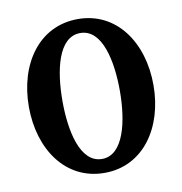

<svg xmlns="http://www.w3.org/2000/svg" viewBox="-67 -597 635 670"><g transform="rotate(-10 251.0 -261.5)"><path d="M251.5 10.5C388.5 10.5 472 -111 472 -262C472 -413.5 388.5 -534.5 251.5 -534.5C113.5 -534.5 30.5 -413.5 30.5 -262C30.5 -111 113.5 10.5 251.5 10.5ZM251 -39C173 -39 149.5 -156 149.5 -262C149.5 -368 173 -485 251.5 -485C329.5 -485 353 -368 353 -262.5C353 -156 328 -39 251 -39Z"/></g></svg>

Font: Libre Caslon Condensed SemiBold
Style: Regular
Weight: 600
Designer: Pablo Impallari, Rodrigo Fuenzalida, Katja Schimmel, Ertekin Erdin
Foundry: Pablo Impallari, Rodrigo Fuenzalida
Version: Version 2.000;gftools[0.9.33]